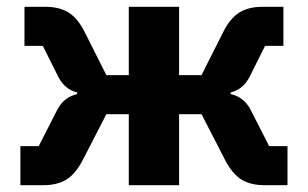

<svg xmlns="http://www.w3.org/2000/svg" viewBox="-20 -545 906 565"><path d="M40 0V-115H94L149 -223Q169 -260 207 -268V-273Q170 -282 151 -320L106 -410H52V-525H113Q155 -525 182 -508Q209 -491 229 -451L293 -324H359V-525H507V-324H573L637 -451Q657 -491 684 -508Q711 -525 753 -525H814V-410H760L715 -320Q696 -282 659 -273V-268Q697 -260 717 -223L772 -115H826V0H759Q717 0 690 -17Q663 -34 642 -75L573 -209H507V0H359V-209H293L224 -75Q203 -34 176 -17Q149 0 107 0Z"/></svg>

Font: Aneliza
Style: Bold
Weight: 700
Designer: Mike Abbink, Paul van der Laan, Pieter van Rosmalen
Foundry: Bold Monday
Version: Version 3.0